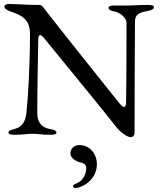

<svg xmlns="http://www.w3.org/2000/svg" viewBox="-20 -678 810 973"><path d="M363 275C388 275 471 239 471 154C471 98 431 57 383 57C354 57 337 76 337 100C337 122 364 140 387 145C405 149 417 156 417 174C417 202 403 239 364 253C355 256 350 261 350 266C350 271 355 275 363 275ZM616 -650H559C542 -650 530 -647 530 -639C530 -630 540 -623 563 -619C585 -615 620 -590 621 -564V-477C621 -365 620 -189 619 -157C618 -142 614 -136 609 -136C601 -136 589 -150 584 -156C564 -180 222 -609 203 -636C196 -645 191 -653 179 -653C107 -653 103 -656 25 -658C18 -658 2 -656 2 -644C2 -632 27 -622 33 -620C92 -601 132 -578 132 -507C132 -342 122 -182 114 -107C110 -66 94 -35 56 -25C33 -19 23 -15 23 -6C23 2 35 5 52 5C106 5 107 0 143 0C180 0 183 5 237 5C254 5 266 2 266 -6C266 -15 256 -20 233 -24C183 -33 169 -68 169 -104C169 -227 172 -380 174 -479C174 -487 176 -500 183 -500C188 -500 194 -496 204 -484C227 -456 542 -71 560 -46C592 -2 629 17 641 17C651 17 662 13 662 -8C662 -63 663 -544 664 -568C665 -601 677 -613 727 -622C750 -626 760 -633 760 -642C760 -650 748 -653 731 -653C670 -653 664 -650 616 -650Z"/></svg>

Font: EB Garamond 12
Style: Regular
Weight: 400
Version: Version 0.016+